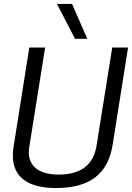

<svg xmlns="http://www.w3.org/2000/svg" viewBox="-20 -940 667 970"><path d="M264 10Q156 10 100.5 -31.5Q45 -73 45 -154Q45 -165 45.5 -174.5Q46 -184 49 -201L128 -700H208L128 -198Q117 -131 156 -94.5Q195 -58 276 -58Q445 -58 468 -205L547 -700H627L549 -208Q531 -97 460.5 -43.5Q390 10 264 10ZM359 -744 268 -920H344L421 -744Z"/></svg>

Font: Georama
Style: Italic
Weight: 400
Italic angle: -9°
Designer: Jean-Baptiste Levee
Foundry: Production Type
Version: Version 1.000